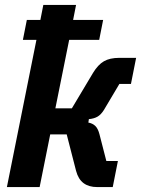

<svg xmlns="http://www.w3.org/2000/svg" viewBox="-20 -760 573 780"><path d="M8 0 128 -598H73L89 -679H144L156 -740H289L277 -679H399L383 -598H261L205 -320H272L358 -464Q378 -497 402 -511Q426 -525 465 -525H533L512 -419H465L402 -313Q390 -294 376 -286Q362 -278 341 -276L339 -262Q356 -259 367 -248.5Q378 -238 384 -215L412 -106H459L438 0H375Q341 0 319.5 -16Q298 -32 289 -66L251 -214H184L141 0Z"/></svg>

Font: IBM Plex Sans Condensed
Style: Bold Italic
Weight: 700
Width: 3
Italic angle: -11.31°
Designer: Mike Abbink, Paul van der Laan, Pieter van Rosmalen
Foundry: Bold Monday
Version: Version 3.201